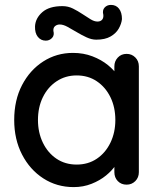

<svg xmlns="http://www.w3.org/2000/svg" viewBox="-20 -754 656 784"><path d="M497 -534Q518 -534 532.5 -519.5Q547 -505 547 -483V-51Q547 -29 532.5 -14.5Q518 0 497 0Q475 0 461 -14.5Q447 -29 447 -51V-123L467 -120Q467 -102 452.5 -80Q438 -58 413 -37.5Q388 -17 354 -3.5Q320 10 281 10Q212 10 157 -25.5Q102 -61 70 -123Q38 -185 38 -264Q38 -345 70 -406.5Q102 -468 156.5 -503Q211 -538 278 -538Q321 -538 357.5 -524Q394 -510 421 -488Q448 -466 463 -441.5Q478 -417 478 -395L447 -392V-483Q447 -504 461 -519Q475 -534 497 -534ZM293 -82Q340 -82 375.5 -106Q411 -130 431 -171.5Q451 -213 451 -264Q451 -316 431 -357Q411 -398 375.5 -422Q340 -446 293 -446Q247 -446 211 -422Q175 -398 155 -357Q135 -316 135 -264Q135 -213 155 -171.5Q175 -130 210.5 -106Q246 -82 293 -82ZM167 -588Q147 -588 134.5 -603.5Q122 -619 123 -647Q125 -680 153 -704.5Q181 -729 235 -729Q258 -729 278 -719Q298 -709 316 -697Q334 -685 349.5 -675.5Q365 -666 378 -666Q390 -666 396.5 -673Q403 -680 402 -693Q397 -712 407 -723Q417 -734 433 -734Q454 -734 466 -718.5Q478 -703 478 -676Q476 -657 465 -637.5Q454 -618 431.5 -605Q409 -592 373 -592Q354 -592 333.5 -601.5Q313 -611 293 -623Q273 -635 255.5 -644.5Q238 -654 224 -654Q213 -654 205 -647.5Q197 -641 198 -628Q203 -610 192.5 -599Q182 -588 167 -588Z"/></svg>

Font: Quicksand Light SemiBold
Style: Regular
Weight: 600
Version: Version 3.004